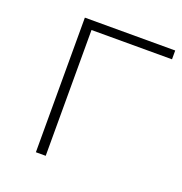

<svg xmlns="http://www.w3.org/2000/svg" viewBox="-101 -609 661 697"><g transform="rotate(20 230.0 -260.0)"><path d="M149 -486H460V-520H111V0H149Z"/></g></svg>

Font: Montserrat-Alt1 ExtLt
Style: Regular
Weight: 200
Designer: Differentunic
Foundry: Differentunic
Version: Version 7.222